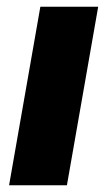

<svg xmlns="http://www.w3.org/2000/svg" viewBox="-20 -551 320 571"><path d="M272 -531H100L7 0H179Z"/></svg>

Font: Geom ExtraBold
Style: Bold Italic
Weight: 800
Italic angle: -10°
Version: Version 1.102